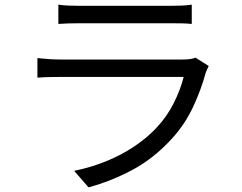

<svg xmlns="http://www.w3.org/2000/svg" viewBox="-20 -765 1040 826"><path d="M231 -745Q251 -742 274 -741Q297 -740 321 -740H714Q738 -740 762.5 -741Q787 -742 805 -745V-662Q787 -664 763 -664.5Q739 -665 713 -665H321Q272 -665 231 -662ZM878 -481Q874 -474 870.5 -465.5Q867 -457 865 -452Q845 -378 810 -303.5Q775 -229 719 -168Q640 -82 548.5 -33.5Q457 15 361 41L299 -30Q406 -52 496.5 -99Q587 -146 651 -213Q697 -261 727 -320.5Q757 -380 770 -434H239Q221 -434 194.5 -433.5Q168 -433 141 -431V-515Q197 -509 239 -509H766Q783 -509 798 -511Q813 -513 821 -517Z"/></svg>

Font: Chiron Sans HK TT
Style: Regular
Weight: 400
Designer: Ryoko NISHIZUKA 西塚涼子 (kana, bopomofo & ideographs); Paul D. Hunt (Latin, Greek & Cyrillic); Sandoll Communications 산돌커뮤니
Foundry: Adobe
Version: Version 2.022;hotconv 1.0.109;makeotfexe 2.5.65596